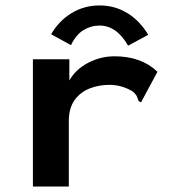

<svg xmlns="http://www.w3.org/2000/svg" viewBox="-20 -686 640 706"><path d="M101 -468H235V-390Q258 -431 304 -455Q350 -479 401 -479Q500 -479 559 -422L503 -318L499 -310L490 -314Q487 -322 484 -330Q481 -338 469 -349Q450 -361 428 -367.5Q406 -374 382 -374Q343 -374 309 -360.5Q275 -347 254 -317.5Q233 -288 233 -240V0H101ZM241 -520 168 -560Q197 -610 243.5 -638Q290 -666 346 -666Q402 -666 448 -638Q494 -610 525 -558L451 -518Q409 -592 346 -592Q314 -592 286.5 -575Q259 -558 241 -520Z"/></svg>

Font: Inconsolata Expanded ExtraBold
Style: Regular
Weight: 800
Width: 7
Monospace: yes
Designer: Raph Levien, Cyreal, Brenton Simpson
Foundry: Raph Levien, Cyreal, Google
Version: Version 3.001; ttfautohint (v1.8.2.53-6de2)